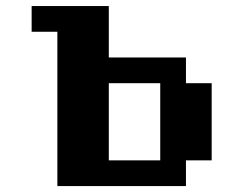

<svg xmlns="http://www.w3.org/2000/svg" viewBox="-20 -628 821 648"><path d="M347.2 -86.8H520.8V-347.2H347.2ZM347.2 -434H607.6V-347.2H694.4V-86.8H607.6V0H173.6V-520.8H86.8V-607.6H347.2Z"/></svg>

Font: 8-bit Operator+ 8
Style: Bold
Weight: 700
Designer: GrandChaos9000
Version: Version 1.3.0 - August 1, 2014